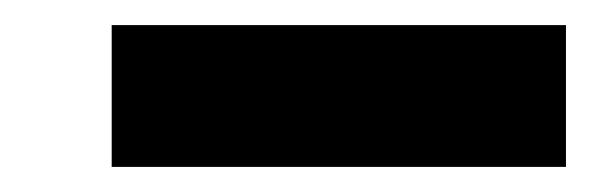

<svg xmlns="http://www.w3.org/2000/svg" viewBox="-20 -763 471 153"><path d="M69 -630V-743H431V-630Z"/></svg>

Font: Lexend Peta ExtraBold
Style: Regular
Weight: 800
Version: Version 1.007